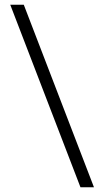

<svg xmlns="http://www.w3.org/2000/svg" viewBox="-20 -731 434 812"><path d="M23.4 -710.9H80.6L377.4 61H320.3Z"/></svg>

Font: Melbourne
Style: Light
Weight: 300
Designer: Google
Version: Version 2.000980; 2014